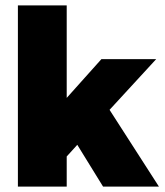

<svg xmlns="http://www.w3.org/2000/svg" viewBox="-20 -688 608 708"><path d="M566 0 384 -283 556 -470H354L226 -327V-668H46V0H226V-111L265 -154L360 0Z"/></svg>

Font: Gantari Black
Style: Regular
Weight: 900
Designer: Anugrah Pasau
Foundry: Lafontype
Version: Version 1.000